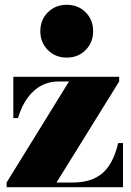

<svg xmlns="http://www.w3.org/2000/svg" viewBox="-20 -780 544 800"><path d="M7.5 0V-19.5L267.5 -440.5H222Q185 -440.5 152.5 -423.5Q120 -406.5 95 -372.5Q70 -338.5 55 -288H35.5V-460H476.5V-440.5L215.5 -19.5H283.5Q319.5 -19.5 349.5 -28Q379.5 -36.5 403 -55.2Q426.5 -74 444 -105.8Q461.5 -137.5 472.5 -184H492.5V0ZM258 -540Q211 -540 179.5 -571.5Q148 -603 148 -650Q148 -697.5 179.5 -728.8Q211 -760 258 -760Q305.5 -760 336.8 -728.8Q368 -697.5 368 -650Q368 -603 336.8 -571.5Q305.5 -540 258 -540Z"/></svg>

Font: Bodoni Moda Black
Style: Regular
Weight: 900
Version: Version 2.005